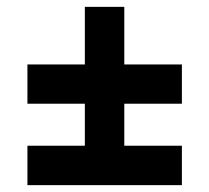

<svg xmlns="http://www.w3.org/2000/svg" viewBox="-20 -540 610 560"><path d="M60 -115H227.5V-237.5H60V-352H227.5V-520H342.5V-352H510.5V-237.5H342.5V-115H510.5V0H60Z"/></svg>

Font: Newsreader Caption
Style: Bold
Weight: 700
Designer: Hugues Gentile
Foundry: Production Type
Version: Version 1.001